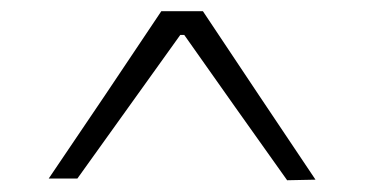

<svg xmlns="http://www.w3.org/2000/svg" viewBox="-20 -704 636 335"><path d="M481 -389.5Q436 -452.5 391 -516.2Q346 -580 301.5 -643H294.5Q250 -580.5 204.8 -517.8Q159.5 -455 115 -392.5H65Q114.5 -465.5 163.5 -538.2Q212.5 -611 261.5 -684.5H334Q383 -611 432.2 -537.2Q481.5 -463.5 530.5 -390.5Z"/></svg>

Font: Commissioner Loud ExtraLight
Style: Regular
Weight: 200
Designer: Kostas Bartsokas
Foundry: Kostas Bartsokas
Version: Version 1.000; ttfautohint (v1.8.3)